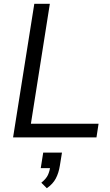

<svg xmlns="http://www.w3.org/2000/svg" viewBox="-20 -725 583 1013"><path d="M49 0 161 -705H243L143 -72H500L489 0ZM227 268 198 239Q224 218 233 198Q242 178 246 152L264 162H195L208 80H307L296 148Q290 187 274.5 216.5Q259 246 227 268Z"/></svg>

Font: Nunito Sans 12pt ExtraLight 12pt
Style: Italic
Weight: 400
Italic angle: -9°
Version: Version 3.101;gftools[0.9.27]